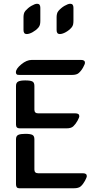

<svg xmlns="http://www.w3.org/2000/svg" viewBox="-20 -1005 519 1025"><path d="M149.4 -685.1H412.6Q433.6 -685.1 433.6 -669.9Q433.6 -663.1 423.8 -645.3Q414.1 -627.4 400.4 -615.2Q389.2 -605 364.7 -605H84.5Q77.1 -605 73.7 -605.7Q70.3 -606.4 67.6 -609.9Q64.9 -613.3 64.9 -619.6Q64.9 -637.7 93.5 -661.4Q122.1 -685.1 149.4 -685.1ZM65.4 -21V-261.7Q65.4 -279.3 77.4 -284.9Q89.4 -290.5 114.7 -290.5Q142.1 -290.5 152.8 -284.9Q163.6 -279.3 163.6 -261.7V-100.1Q163.6 -80.1 183.6 -80.1H422.4Q443.4 -80.1 443.4 -64.9Q443.4 -58.1 433.6 -39.8Q423.8 -21.5 410.6 -9.8Q399.4 0 374.5 0H82.5Q65.4 0 65.4 -21ZM65.4 -339.8V-546.4Q65.4 -564 77.4 -569.8Q89.4 -575.7 114.7 -575.7Q142.1 -575.7 152.8 -570.1Q163.6 -564.5 163.6 -546.4V-419.9Q163.6 -399.9 183.6 -399.9H382.3Q403.3 -399.9 403.3 -384.8Q403.3 -377.9 393.6 -360.1Q383.8 -342.3 370.6 -330.1Q359.4 -319.8 334.5 -319.8H85.4Q65.4 -319.8 65.4 -339.8ZM195.3 -893.6Q195.3 -883.8 193.6 -875Q191.9 -866.2 185.1 -857.9Q178.7 -850.6 170.7 -844.2Q162.6 -837.9 154.3 -833.3Q146 -828.6 137.7 -825.9Q129.4 -823.2 122.6 -823.2Q105.5 -823.2 105.5 -844.2V-914.6Q105.5 -921.9 107.4 -930.9Q109.4 -939.9 115.7 -947.3Q122.1 -954.6 130.1 -961.4Q138.2 -968.3 147 -973.4Q155.8 -978.5 163.8 -981.7Q171.9 -984.9 178.2 -984.9Q195.3 -984.9 195.3 -963.9ZM372.1 -893.6Q372.1 -883.8 370.4 -875Q368.7 -866.2 361.8 -857.9Q355.5 -850.6 347.4 -844.2Q339.4 -837.9 331.1 -833.3Q322.8 -828.6 314.5 -825.9Q306.2 -823.2 299.3 -823.2Q282.2 -823.2 282.2 -844.2V-914.6Q282.2 -921.9 284.2 -930.9Q286.1 -939.9 292.5 -947.3Q298.8 -954.6 306.9 -961.4Q314.9 -968.3 323.7 -973.4Q332.5 -978.5 340.6 -981.7Q348.6 -984.9 355 -984.9Q372.1 -984.9 372.1 -963.9Z"/></svg>

Font: SirinStencil
Style: Regular
Weight: 400
Designer: Olga Karpushina (okarpush@gmail.com)
Foundry: Cyreal (www.cyreal.org)
Version: Version 1.002